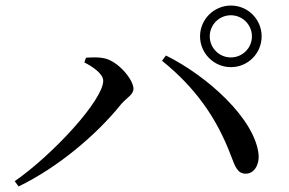

<svg xmlns="http://www.w3.org/2000/svg" viewBox="-20 -751 1040 692"><path d="M701 -620C701 -559 751 -509 812 -509C874 -509 923 -559 923 -620C923 -681 874 -731 812 -731C751 -731 701 -681 701 -620ZM736 -620C736 -662 770 -696 812 -696C854 -696 888 -662 888 -620C888 -578 854 -544 812 -544C770 -544 736 -578 736 -620ZM284 -526C314 -511 352 -485 352 -460C352 -390 170 -193 33 -98L47 -79C188 -147 328 -265 417 -376C437 -399 461 -410 461 -431C461 -465 404 -532 355 -541C332 -546 307 -544 290 -543ZM866 -125C894 -125 915 -154 912 -194C899 -322 729 -476 578 -551L564 -532C683 -436 760 -328 812 -191C828 -148 837 -125 866 -125Z"/></svg>

Font: Noto Serif TC Medium
Style: Regular
Weight: 500
Designer: Ryoko NISHIZUKA 西塚涼子 (kana & ideographs); Frank Grießhammer (Latin, Greek & Cyrillic); Wenlong ZHANG 张文龙 (bopomofo); San
Foundry: Adobe
Version: Version 2.001;hotconv 1.1.0;makeotfexe 2.6.0